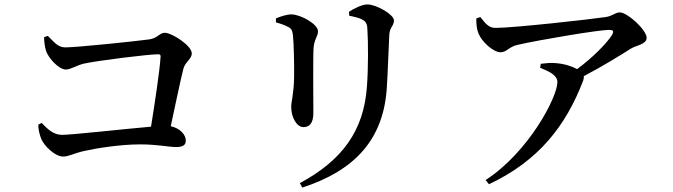

<svg xmlns="http://www.w3.org/2000/svg" viewBox="-20 -784 3040 867"><path d="M153 -221C152 -206 158 -176 167 -155C182 -122 230 -77 265 -77C291 -77 311 -91 359 -102C412 -114 521 -132 613 -132C692 -132 742 -120 775 -120C806 -120 819 -129 819 -149C819 -176 793 -205 751 -214C773 -316 795 -422 808 -473C816 -505 846 -517 846 -543C846 -578 756 -636 724 -636C700 -636 692 -611 653 -606C595 -598 327 -570 275 -570C240 -570 223 -596 196 -622L179 -616C179 -596 183 -570 188 -554C199 -521 246 -470 277 -470C300 -470 325 -489 360 -497C425 -511 651 -539 695 -539C703 -539 706 -535 705 -527C702 -471 680 -325 662 -212C545 -202 304 -175 261 -175C221 -175 195 -201 168 -229Z M1345 63C1583 -14 1714 -156 1727 -393C1731 -454 1735 -570 1738 -629C1740 -660 1759 -668 1759 -692C1759 -718 1680 -764 1639 -764C1616 -764 1581 -747 1556 -731L1557 -713C1581 -708 1604 -703 1617 -695C1636 -684 1638 -672 1639 -651C1643 -589 1643 -475 1637 -394C1623 -193 1525 -60 1334 43ZM1226 -683C1248 -677 1267 -670 1282 -662C1297 -654 1300 -646 1303 -624C1307 -585 1309 -483 1308 -435C1307 -360 1295 -327 1295 -301C1295 -252 1321 -210 1350 -210C1377 -210 1395 -227 1395 -274C1395 -330 1393 -525 1396 -568C1399 -607 1416 -620 1416 -643C1416 -675 1337 -719 1296 -719C1275 -719 1248 -710 1226 -701Z M2419 -478C2461 -461 2497 -444 2497 -413C2497 -346 2368 -98 2173 29L2188 48C2413 -58 2535 -216 2613 -419C2616 -427 2617 -434 2616 -440C2702 -485 2784 -536 2828 -564C2851 -579 2900 -583 2900 -613C2900 -649 2813 -728 2779 -728C2758 -728 2745 -711 2715 -707C2650 -697 2298 -658 2218 -658C2187 -658 2174 -676 2149 -707L2131 -701C2130 -676 2133 -651 2141 -632C2156 -595 2208 -548 2240 -548C2268 -548 2276 -571 2315 -581C2420 -605 2685 -649 2729 -649C2749 -649 2754 -645 2743 -625C2717 -585 2654 -522 2586 -472C2564 -484 2530 -496 2489 -499C2468 -501 2448 -499 2422 -496Z"/></svg>

Font: Noto Serif HK SemiBold
Style: Regular
Weight: 600
Designer: Ryoko NISHIZUKA 西塚涼子 (kana & ideographs); Frank Grießhammer (Latin, Greek & Cyrillic); Wenlong ZHANG 张文龙 (bopomofo); San
Foundry: Adobe
Version: Version 2.001;hotconv 1.1.0;makeotfexe 2.6.0